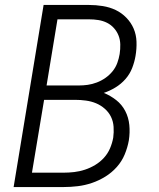

<svg xmlns="http://www.w3.org/2000/svg" viewBox="-20 -755 640 775"><path d="M35 0 156 -735H339Q367 -735 395 -730.5Q423 -726 447 -714.5Q471 -703 490 -683.5Q509 -664 519.5 -639.5Q530 -615 531 -586.5Q532 -558 527 -529Q523 -505 513.5 -480.5Q504 -456 486.5 -436Q469 -416 446 -402Q423 -388 399 -380Q426 -369 449 -351Q472 -333 485.5 -307Q499 -281 502 -250.5Q505 -220 500 -188Q495 -160 483.5 -132Q472 -104 451.5 -81Q431 -58 405 -42Q379 -26 351 -16.5Q323 -7 294 -3.5Q265 0 237 0ZM168 -410H298Q316 -410 334 -412.5Q352 -415 370.5 -422Q389 -429 405.5 -440.5Q422 -452 434.5 -467.5Q447 -483 453.5 -501Q460 -519 463 -537Q466 -557 465.5 -576Q465 -595 458.5 -611.5Q452 -628 440 -641.5Q428 -655 412 -663Q396 -671 377.5 -674Q359 -677 339 -677H212ZM109 -58H237Q258 -58 279.5 -60.5Q301 -63 322.5 -70Q344 -77 364 -89Q384 -101 399.5 -118Q415 -135 424 -156Q433 -177 437 -199Q440 -221 438.5 -243Q437 -265 428 -283.5Q419 -302 403 -316Q387 -330 368 -338Q349 -346 327 -349Q305 -352 283 -352H158Z"/></svg>

Font: Iosevka Light Extended Oblique
Style: Regular
Weight: 300
Width: 7
Italic angle: -9°
Monospace: yes
Designer: Belleve Invis
Foundry: Belleve Invis
Version: Version 32.5.0; ttfautohint (v1.8.4)